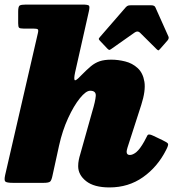

<svg xmlns="http://www.w3.org/2000/svg" viewBox="-32 -800 768 840"><path d="M694.5 -143.5Q657 -69.5 593.5 -24.8Q530 20 447 20Q379.5 20 344.8 -7.5Q310 -35 310 -73Q310 -87.5 312.8 -100.8Q315.5 -114 319 -125L371 -310Q385.5 -358 387 -380.5Q388.5 -403 362.5 -403Q344 -403 317.5 -370.2Q291 -337.5 266 -283.2Q241 -229 226.5 -163.5L197.5 -31Q193.5 -11.5 187.5 -5.8Q181.5 0 158 0H26Q-3 0 -8.8 -5.8Q-14.5 -11.5 -9.5 -34L133.5 -654Q137 -668 133.5 -671.5Q130 -675 112 -675H70Q55.5 -675 51.5 -678.8Q47.5 -682.5 47.5 -698V-749Q47.5 -771.5 54 -775.8Q60.5 -780 82 -780H328Q353 -780 357.2 -775.2Q361.5 -770.5 356.5 -749L296.5 -483Q290.5 -454.5 294.8 -449.5Q299 -444.5 322.5 -469.5Q347 -494.5 365.2 -509.8Q383.5 -525 404 -532Q424.5 -539 455 -539Q484.5 -539 515.8 -531.2Q547 -523.5 570.2 -502.2Q593.5 -481 599.8 -442.2Q606 -403.5 586 -341L526 -155Q522 -142 522 -136Q522 -122 536 -122Q549.5 -122 565 -135Q580.5 -148 599 -181Q608 -197 612.5 -206.8Q617 -216.5 637.5 -206.5L678.5 -187Q700 -177 703 -171.2Q706 -165.5 694.5 -143.5ZM437.5 -587.5 404.5 -622.5Q399.5 -628 400.2 -630.5Q401 -633 406.5 -639.5L518.5 -768.5Q524 -774.5 529.5 -775.8Q535 -777 544.5 -777H628Q644 -777 647.5 -768.5L705 -640Q708.5 -632 700.5 -622.5L668 -585.5Q662.5 -579 660.2 -579.8Q658 -580.5 653 -585L580 -657.5Q570 -666.5 557.5 -658L453 -584.5Q447 -580.5 444.2 -582Q441.5 -583.5 437.5 -587.5Z"/></svg>

Font: Besley* Fatface
Style: Italic
Weight: 900
Italic angle: -13°
Designer: Owen Earl
Foundry: indestructible type*
Version: Version 3.000; ttfautohint (v1.8.3)